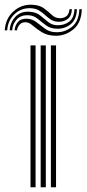

<svg xmlns="http://www.w3.org/2000/svg" viewBox="-81 -792 366 812"><path d="M134.2 0V-600H156V0ZM48 0V-600H69.5V0ZM91 0V-600H112.8V0ZM-61 -663.8Q-57.5 -714 -24 -743.9Q9.5 -773.8 53.8 -772Q85.8 -770.8 104.6 -756.9Q123.5 -743 137.9 -729.2Q152.2 -715.5 170.8 -715Q186.2 -714.2 198.6 -722.5Q211 -730.8 212.8 -753H223.2Q221.8 -724.2 205 -711.8Q188.2 -699.2 166.2 -700Q147.5 -700.5 134.5 -708.9Q121.5 -717.2 109.9 -728.1Q98.2 -739 84.2 -747.6Q70.2 -756.2 49.8 -757.2Q9 -759.2 -19.4 -732.4Q-47.8 -705.5 -50.5 -663.8ZM-40 -663.8Q-37.8 -698 -15.9 -721.1Q6 -744.2 42.2 -742.5Q70.5 -741.2 88.2 -727.2Q106 -713.2 122 -699.6Q138 -686 161 -685.2Q191 -684.5 211.8 -700.5Q232.5 -716.5 233.8 -753H244.2Q242.8 -709.5 217.8 -689.5Q192.8 -669.5 159 -670.5Q131.8 -671.2 113.5 -684.9Q95.2 -698.5 78.6 -712.4Q62 -726.2 39.8 -727.5Q8 -729.2 -9.9 -710.1Q-27.8 -691 -29.5 -663.8ZM-19.2 -663.8Q-17.8 -684 -5 -699.1Q7.8 -714.2 34.8 -712.8Q56.5 -711.5 73.9 -697.6Q91.2 -683.8 110.2 -670Q129.2 -656.2 155.8 -655.8Q193.5 -654.5 223.2 -678.6Q253 -702.8 254.5 -753H265Q263.2 -695.5 229 -667.6Q194.8 -639.8 153 -640.8Q119.8 -641.5 97.1 -655.2Q74.5 -669 58.6 -682.9Q42.8 -696.8 30 -697.8Q12 -699.2 2 -688Q-8 -676.8 -8.8 -663.8Z"/></svg>

Font: Big Shoulders Inline Display
Style: Bold
Weight: 700
Designer: Patric King
Foundry: XO Type Co
Version: Version 1.000